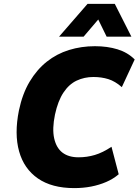

<svg xmlns="http://www.w3.org/2000/svg" viewBox="-20 -953 711 985"><path d="M361 12Q246 12 174.5 -37.5Q103 -87 78 -176.5Q53 -266 77 -386Q95 -472 132 -534Q169 -596 220 -636.5Q271 -677 334 -696.5Q397 -716 467 -716Q531 -716 583 -700Q635 -684 671 -648L605 -506Q571 -536 536 -547Q501 -558 459 -558Q413 -558 373.5 -539.5Q334 -521 305.5 -478Q277 -435 262 -365Q247 -292 258 -243Q269 -194 300.5 -170Q332 -146 383 -146Q426 -146 466.5 -158Q507 -170 552 -200L589 -59Q561 -35 525 -19.5Q489 -4 448 4Q407 12 361 12ZM283 -765 429 -933H569L654 -765H527L484 -853L409 -765Z"/></svg>

Font: Nunito Sans 7pt SemiCondensed Black
Style: Italic
Weight: 900
Width: 4
Italic angle: -9°
Designer: Vernon Adams
Foundry: Vernon Adams
Version: Version 3.101;gftools[0.9.27]